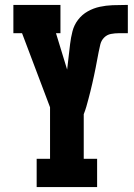

<svg xmlns="http://www.w3.org/2000/svg" viewBox="-20 -755 540 775"><path d="M128 0V-114H182V-322L69 -621H34V-735H224V-621H206L251 -474Q254 -500 257 -526Q260 -552 263 -577.5Q266 -603 272.5 -628.5Q279 -654 295 -675Q311 -696 334 -709Q357 -722 382.5 -727.5Q408 -733 434 -734Q460 -735 486 -735Q487 -735 488.5 -735Q490 -735 491 -735H494Q494 -735 495 -735Q496 -735 496 -735V-621Q490 -621 484 -621Q478 -621 472 -621Q469 -621 466 -621Q463 -621 460 -621Q444 -621 428 -618Q412 -615 400.5 -603.5Q389 -592 385 -576Q381 -560 378 -544Q375 -528 372 -512.5Q369 -497 366 -481Q363 -465 359.5 -449.5Q356 -434 352.5 -418Q349 -402 345 -386.5Q341 -371 337 -355.5Q333 -340 328.5 -324.5Q324 -309 318 -294V-114H372V0Z"/></svg>

Font: Iosevka Slab Heavy
Style: Regular
Weight: 900
Monospace: yes
Designer: Belleve Invis
Foundry: Belleve Invis
Version: Version 11.1.0; ttfautohint (v1.8.3)